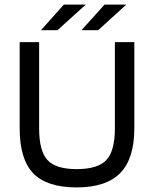

<svg xmlns="http://www.w3.org/2000/svg" viewBox="-20 -811 673 839"><path d="M482 -250V-627H567V-250Q567 -118 505.5 -55Q444 8 315 8Q185 8 125.5 -53.5Q66 -115 66 -250V-627H151V-250Q151 -151 187.5 -111.5Q224 -72 315 -72Q407 -72 444.5 -111.5Q482 -151 482 -250ZM259 -791H355L231 -679H159ZM437 -791H532L409 -679H336Z"/></svg>

Font: Blinker
Style: Regular
Weight: 400
Designer: Juergen Huber
Foundry: supertype
Version: Version 1.017;hotconv 1.0.117;makeotfexe 2.5.65602